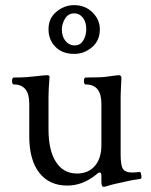

<svg xmlns="http://www.w3.org/2000/svg" viewBox="-20 -712 587 748"><path d="M383 16Q375 16 375 -6V-28Q375 -40 369 -40Q363 -40 355 -32Q302 11 242 11Q172 11 133 -39Q94 -89 94 -181V-308Q94 -383 34 -383Q27 -383 27 -396.5Q27 -410 34 -410Q63 -410 83.5 -411.5Q104 -413 120 -415Q135 -417 147 -418Q159 -419 163 -419Q173 -419 173 -413Q169 -361 169 -337V-208Q169 -126 198 -81Q227 -36 280 -36Q324 -36 349.5 -65.5Q375 -95 375 -147V-308Q375 -383 314 -383Q307 -383 307 -396.5Q307 -410 314 -410Q346 -410 369.5 -411Q393 -412 408 -415Q422 -417 431 -418Q440 -419 444 -419Q453 -419 453 -407Q452 -383 451 -366Q450 -349 450 -337V-109Q450 -68 459 -54Q468 -40 494 -40Q509 -40 523 -42Q527 -43 529 -36.5Q531 -30 531 -23Q531 -16 527 -15Q520 -14 503.5 -11.5Q487 -9 458 -2Q428 4 414 8Q400 12 390 15Q387 16 383 16ZM269 -502Q223 -502 196 -529.5Q169 -557 169 -598Q169 -641 200 -666.5Q231 -692 269 -692Q312 -692 340.5 -663.5Q369 -635 369 -598Q369 -554 338.5 -528Q308 -502 269 -502ZM270 -535Q293 -535 304.5 -554.5Q316 -574 316 -598Q316 -627 302.5 -643.5Q289 -660 270 -660Q246 -660 233.5 -639.5Q221 -619 221 -598Q221 -569 235.5 -552Q250 -535 270 -535Z"/></svg>

Font: Junicode SmExp
Style: Regular
Weight: 400
Width: 6
Designer: Peter S. Baker
Version: Version 2.205; ttfautohint (v1.8.4)